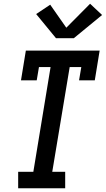

<svg xmlns="http://www.w3.org/2000/svg" viewBox="-20 -1005 565 1025"><path d="M77 0V-88H158L250 -647H188L176 -576H92L118 -735H512L486 -576H402L414 -647H352L259 -88H328V0ZM279 -801 173 -930 248 -980 334 -857 461 -985 525 -925 374 -801Z"/></svg>

Font: Iosevka Curly Slab SmBdObl
Style: Regular
Weight: 600
Italic angle: -9°
Monospace: yes
Designer: Belleve Invis
Foundry: Belleve Invis
Version: Version 11.0.0; ttfautohint (v1.8.3)